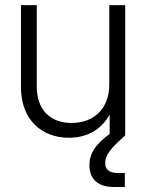

<svg xmlns="http://www.w3.org/2000/svg" viewBox="-20 -536 579 760"><path d="M252.4 9.3C321.3 9.3 379.4 -20 414.1 -82.5V-5.9C357.4 35.6 334 71.8 334 117.7C334 172.4 367.2 204.1 430.2 204.1H474.1V148.9H448.2C409.2 148.9 396.5 132.8 396.5 108.9C396.5 78.1 417 52.2 475.6 0V-515.6H412.6V-202.6C412.6 -101.1 347.2 -49.3 263.2 -49.3C178.7 -49.3 125.5 -101.6 125.5 -193.8V-515.6H63V-189.9C63 -61.5 146 9.3 252.4 9.3Z"/></svg>

Font: Raveo Display Display Light
Style: Regular
Weight: 300
Designer: Jakub Foglar, Rasmus Andersson (Inter)
Foundry: Jakubfoglar.com
Version: Version 1.100;Glyphs 3.2.3 (3260)